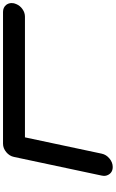

<svg xmlns="http://www.w3.org/2000/svg" viewBox="226 -974 748 1240"><g transform="rotate(-90 600.0 -354.0)"><path d="M292 -708.5H1142.6Q1171.9 -708.5 1188.5 -688Q1200.2 -672.4 1200.2 -652.8Q1200.2 -645.5 1198.7 -637.7Q1196.8 -630.4 1193.8 -623.5Q1183.6 -598.6 1160.9 -582.8Q1138.2 -566.9 1112.8 -566.9H333L227.5 -70.8Q221.2 -41.5 196 -20.8Q170.9 0 141.6 0Q105 0 89.8 -31.2Q84 -42.5 84 -55.7Q84 -63 85.9 -70.8L206.5 -637.7Q212.4 -667 237.5 -687.7Q262.7 -708.5 292 -708.5Z"/></g></svg>

Font: Robtronika
Style: Italic
Weight: 400
Italic angle: -12°
Designer: GGBot
Version: 1.00